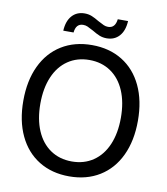

<svg xmlns="http://www.w3.org/2000/svg" viewBox="-96 -972 925 1066"><g transform="rotate(10 366.0 -439.0)"><path d="M366 -726Q464 -726 537 -681Q610 -636 649.5 -552.5Q689 -469 689 -356Q689 -243 649.5 -159.5Q610 -76 537 -31Q464 14 366 14Q268 14 195 -31Q122 -76 82.5 -159.5Q43 -243 43 -356Q43 -469 82.5 -552.5Q122 -636 195 -681Q268 -726 366 -726ZM366 -642Q297 -642 245.5 -607Q194 -572 166.5 -507.5Q139 -443 139 -356Q139 -269 166.5 -204.5Q194 -140 245.5 -105Q297 -70 366 -70Q435 -70 486.5 -105Q538 -140 565.5 -204.5Q593 -269 593 -356Q593 -443 565.5 -507.5Q538 -572 486.5 -607Q435 -642 366 -642ZM438 -777Q416 -777 397.5 -784.5Q379 -792 356 -806Q334 -818 322.5 -823Q311 -828 298 -828Q257 -828 252 -777H194Q197 -832 224 -862Q251 -892 295 -892Q317 -892 335.5 -884.5Q354 -877 377 -863Q399 -851 410.5 -846Q422 -841 435 -841Q475 -841 481 -892H539Q536 -837 509 -807Q482 -777 438 -777Z"/></g></svg>

Font: CST
Style: Regular
Weight: 400
Version: Version 1.00